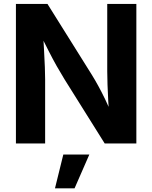

<svg xmlns="http://www.w3.org/2000/svg" viewBox="-20 -748 794 1001"><path d="M63 0V-727.5H227.5L458.5 -358.4Q474.6 -332.5 492.2 -300.5Q509.8 -268.6 528.6 -229.5Q547.4 -190.4 565.9 -144.5L549.8 -135.7Q546.9 -174.8 544.4 -220Q542 -265.1 540.5 -306.6Q539.1 -348.1 539.1 -376V-727.5H690.9V0H525.9L316.4 -334.5Q295.4 -368.7 275.6 -403.6Q255.9 -438.5 234.1 -481.4Q212.4 -524.4 183.6 -581.5L204.1 -585.4Q207 -532.2 209.7 -484.1Q212.4 -436 213.9 -397.5Q215.3 -358.9 215.3 -335V0ZM266.6 233.9 310.1 57.6H445.8L368.7 233.9Z"/></svg>

Font: Inter 18pt
Style: Bold
Weight: 700
Designer: Rasmus Andersson
Foundry: rsms
Version: Version 4.001;git-66647c0bb